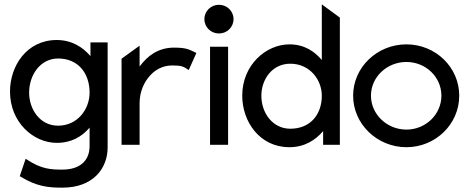

<svg xmlns="http://www.w3.org/2000/svg" viewBox="-20 -666 2161 883"><path d="M26 -245C26 -103 134 -9 241 -9C309 -9 357 -38 392 -79V6C392 75 345 114 267 114C214 114 171 112 104 68L98 64L71 144L74 146C150 193 205 197 267 197C408 197 475 109 475 12V-471H396V-408C362 -448 311 -482 241 -482C103 -482 26 -363 26 -245ZM114 -240C114 -323 167 -397 247 -397C338 -397 392 -331 392 -240C392 -164 337 -88 247 -88C163 -88 114 -164 114 -240Z M539 0H622V-191C622 -244 642 -287 668 -316C691 -343 726 -365 772 -365C817 -365 825 -359 843 -347L848 -344L883 -422L878 -425C850 -438 838 -447 780 -447C707 -447 657 -408 622 -360V-456L539 -396Z M920 -578C920 -541 950 -512 987 -512C1024 -512 1054 -541 1054 -578C1054 -615 1024 -644 987 -644C950 -644 920 -615 920 -578ZM946 0H1029V-451H946Z M1094 -226C1094 -108 1173 11 1311 11C1381 11 1431 -22 1466 -63V0H1543V-585L1460 -646V-390C1427 -429 1380 -462 1311 -462C1204 -462 1094 -368 1094 -226ZM1182 -226C1182 -300 1231 -373 1315 -373C1405 -373 1460 -299 1460 -226C1460 -138 1406 -74 1315 -74C1235 -74 1182 -145 1182 -226Z M1604 -226C1604 -95 1715 11 1849 11C1983 11 2092 -95 2092 -226C2092 -357 1983 -462 1849 -462C1715 -462 1604 -357 1604 -226ZM1686 -226C1686 -312 1760 -381 1849 -381C1938 -381 2010 -312 2010 -226C2010 -140 1938 -70 1849 -70C1760 -70 1686 -140 1686 -226Z"/></svg>

Font: Charger Pro
Style: Bd
Weight: 700
Designer: Jasper
Foundry: Cannot Into Space Fonts
Version: Version 1.09